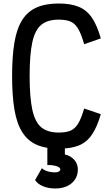

<svg xmlns="http://www.w3.org/2000/svg" viewBox="-20 -834 640 1095"><path d="M315 14Q240 14 189 -8.5Q138 -31 107 -80Q76 -129 62.5 -208Q49 -287 49 -401Q49 -514 62.5 -593Q76 -672 107 -720.5Q138 -769 189 -791.5Q240 -814 315 -814Q384 -814 429.5 -795Q475 -776 504.5 -732.5Q534 -689 555 -615L460 -582Q444 -638 426.5 -668.5Q409 -699 383.5 -710.5Q358 -722 315 -722Q252 -722 216 -693Q180 -664 164.5 -594Q149 -524 149 -401Q149 -278 164.5 -207.5Q180 -137 216 -107.5Q252 -78 315 -78Q358 -78 383.5 -89.5Q409 -101 426.5 -130.5Q444 -160 460 -215L555 -183Q534 -110 504.5 -66.5Q475 -23 430 -4.5Q385 14 315 14ZM294 241Q256 241 225 228Q194 215 180 193L219 125Q228 135 248.5 142Q269 149 294 149Q308 149 316 144Q324 139 324 132Q324 121 303.5 114Q283 107 250 107V-5H350V47Q383 54 403.5 77.5Q424 101 424 132Q424 181 388.5 211Q353 241 294 241Z"/></svg>

Font: Victor Mono
Style: Bold
Weight: 700
Monospace: yes
Designer: Rune Bjørnerås
Version: Version 1.561;gftools[0.9.30]